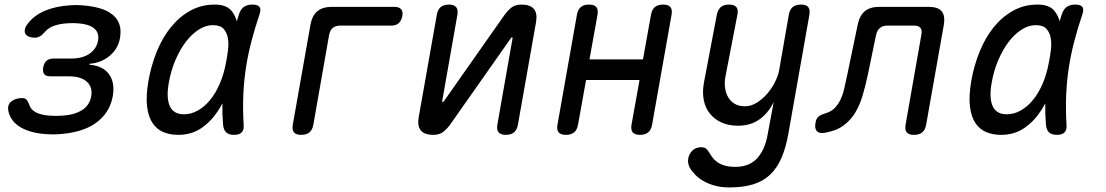

<svg xmlns="http://www.w3.org/2000/svg" viewBox="-20 -580 4840 840"><path d="M99 -473Q126 -511 174.5 -532Q223 -553 288 -557Q300 -558 311.5 -558Q323 -558 335 -557Q380 -554 414 -544.5Q448 -535 470.5 -517.5Q493 -500 502 -474.5Q511 -449 505 -414Q497 -367 460 -336Q423 -305 372 -301L371 -297Q431 -292 457.5 -254.5Q484 -217 473 -157Q466 -120 446.5 -90.5Q427 -61 396.5 -40Q366 -19 326 -7.5Q286 4 238 7Q225 8 211.5 8Q198 8 185 7Q116 3 72 -22Q28 -47 17 -92Q14 -105 16.5 -116Q19 -127 27.5 -134.5Q36 -142 48.5 -146.5Q61 -151 77 -151Q83 -151 87.5 -149.5Q92 -148 95.5 -144.5Q99 -141 102 -135.5Q105 -130 108 -122Q114 -100 138 -88Q162 -76 199 -74Q212 -73 225.5 -73Q239 -73 252 -74Q305 -77 338.5 -98Q372 -119 379 -158Q386 -199 360 -222.5Q334 -246 282 -246H201Q181 -246 173.5 -255.5Q166 -265 169 -285Q173 -305 184 -314.5Q195 -324 215 -324H293Q341 -324 371.5 -345Q402 -366 409 -402Q415 -437 391.5 -456Q368 -475 321 -478Q309 -479 297.5 -479Q286 -479 274 -478Q242 -476 217.5 -467.5Q193 -459 179 -443Q172 -435 166 -429.5Q160 -424 154.5 -421Q149 -418 144 -416.5Q139 -415 134 -415Q118 -415 107 -419.5Q96 -424 91.5 -431.5Q87 -439 88.5 -450Q90 -461 99 -473Z M760 10Q724 10 695 -2Q666 -14 647.5 -41.5Q629 -69 623.5 -113.5Q618 -158 629 -224Q641 -293 666 -354.5Q691 -416 728 -461.5Q765 -507 813 -533.5Q861 -560 919 -560Q967 -560 990 -536Q1008 -516 1016 -487Q1020 -501 1025 -516Q1033 -541 1048 -550.5Q1063 -560 1084 -560Q1108 -560 1115.5 -549.5Q1123 -539 1115 -516Q1095 -457 1080 -399.5Q1065 -342 1056 -283.5Q1047 -225 1044.5 -163.5Q1042 -102 1046 -34Q1048 -12 1037.5 -1Q1027 10 1004 10Q981 10 969.5 -1Q958 -12 956 -34Q952 -82 953 -128Q944 -110 933 -94Q903 -48 860 -19Q817 10 760 10ZM785 -80Q816 -80 845.5 -96.5Q875 -113 899.5 -143Q924 -173 942 -215Q960 -257 969 -308Q974 -332 977.5 -360.5Q981 -389 977 -413Q973 -437 958.5 -453.5Q944 -470 911 -470Q880 -470 849.5 -450.5Q819 -431 793 -397Q767 -363 747 -316Q727 -269 718 -215Q707 -151 723 -115.5Q739 -80 785 -80Z M1298 10Q1275 10 1266 -1Q1257 -12 1261 -35L1338 -470Q1345 -511 1368 -530.5Q1391 -550 1432 -550H1706Q1726 -550 1735 -539.5Q1744 -529 1740 -509Q1736 -489 1724 -478.5Q1712 -468 1692 -468H1468Q1448 -468 1436 -458Q1424 -448 1420 -428L1351 -35Q1347 -12 1334 -1Q1321 10 1298 10Z M1812 -68 1891 -515Q1895 -538 1908 -549Q1921 -560 1944 -560Q1966 -560 1975.5 -549Q1985 -538 1981 -515L1915 -140Q1914 -137 1914.5 -135.5Q1915 -134 1918 -134Q1920 -134 1921 -136L1924 -140L2184 -510Q2200 -533 2217 -546.5Q2234 -560 2261 -560Q2300 -560 2316 -540.5Q2332 -521 2325 -482L2246 -35Q2242 -12 2229 -1Q2216 10 2193 10Q2171 10 2161.5 -1Q2152 -12 2156 -35L2222 -410Q2223 -413 2222.5 -414.5Q2222 -416 2219 -416Q2217 -416 2216 -415L2213 -410L1953 -40Q1937 -17 1920 -3.5Q1903 10 1876 10Q1837 10 1821 -9.5Q1805 -29 1812 -68Z M2456 10Q2433 10 2424 -1Q2415 -12 2419 -35L2504 -515Q2508 -538 2521 -549Q2534 -560 2557 -560Q2580 -560 2589 -549Q2598 -538 2594 -515L2559 -320H2793L2828 -515Q2832 -538 2845 -549Q2858 -560 2881 -560Q2904 -560 2913 -549Q2922 -538 2918 -515L2833 -35Q2829 -12 2816 -1Q2803 10 2780 10Q2757 10 2748 -1Q2739 -12 2743 -35L2778 -230H2544L2509 -35Q2505 -12 2492 -1Q2479 10 2456 10Z M3340 0 3365 -134Q3342 -86 3303 -58Q3264 -30 3209 -30Q3169 -30 3138 -43.5Q3107 -57 3086.5 -82Q3066 -107 3059 -142Q3052 -177 3060 -220L3116 -515Q3121 -538 3133.5 -549Q3146 -560 3169 -560Q3192 -560 3201.5 -549Q3211 -538 3206 -515L3154 -246Q3149 -220 3152 -196.5Q3155 -173 3165.5 -155Q3176 -137 3194 -126Q3212 -115 3239 -115Q3266 -115 3291.5 -131Q3317 -147 3337 -170.5Q3357 -194 3371 -222Q3385 -250 3389 -274L3431 -515Q3435 -538 3448 -549Q3461 -560 3484 -560Q3507 -560 3516 -549Q3525 -538 3521 -515L3430 0Q3419 64 3399.5 109.5Q3380 155 3349.5 184Q3319 213 3275 226.5Q3231 240 3170 240Q3136 240 3108.5 232.5Q3081 225 3059.5 213Q3038 201 3022.5 185.5Q3007 170 2998 154Q2993 145 2991 134.5Q2989 124 2991 115Q2992 105 2997 95.5Q3002 86 3009 79Q3016 72 3026 68Q3036 64 3048 64Q3059 64 3066.5 68.5Q3074 73 3079 82Q3087 95 3096 107.5Q3105 120 3118.5 129.5Q3132 139 3151 144.5Q3170 150 3198 150Q3224 150 3246.5 142.5Q3269 135 3287.5 117.5Q3306 100 3319.5 71.5Q3333 43 3340 0Z M3732 -470Q3740 -511 3763 -530.5Q3786 -550 3827 -550H4043Q4084 -550 4100 -530.5Q4116 -511 4109 -470L4032 -35Q4028 -12 4015 -1Q4002 10 3979 10Q3956 10 3947 -1Q3938 -12 3942 -35L4011 -428Q4015 -448 4007 -458Q3999 -468 3979 -468H3862Q3842 -468 3830 -458Q3818 -448 3813 -428L3777 -254Q3767 -207 3754.5 -164Q3742 -121 3721.5 -87Q3701 -53 3669 -30Q3637 -7 3588 1Q3564 5 3553.5 -6.5Q3543 -18 3548 -43Q3550 -60 3560 -69Q3570 -78 3591 -84Q3618 -92 3634 -109.5Q3650 -127 3660 -150.5Q3670 -174 3675.5 -201Q3681 -228 3687 -254Z M4360 10Q4324 10 4295 -2Q4266 -14 4247.5 -41.5Q4229 -69 4223.5 -113.5Q4218 -158 4229 -224Q4241 -293 4266 -354.5Q4291 -416 4328 -461.5Q4365 -507 4413 -533.5Q4461 -560 4519 -560Q4567 -560 4590 -536Q4608 -516 4616 -487Q4620 -501 4625 -516Q4633 -541 4648 -550.5Q4663 -560 4684 -560Q4708 -560 4715.5 -549.5Q4723 -539 4715 -516Q4695 -457 4680 -399.5Q4665 -342 4656 -283.5Q4647 -225 4644.5 -163.5Q4642 -102 4646 -34Q4648 -12 4637.5 -1Q4627 10 4604 10Q4581 10 4569.5 -1Q4558 -12 4556 -34Q4552 -82 4553 -128Q4544 -110 4533 -94Q4503 -48 4460 -19Q4417 10 4360 10ZM4385 -80Q4416 -80 4445.5 -96.5Q4475 -113 4499.5 -143Q4524 -173 4542 -215Q4560 -257 4569 -308Q4574 -332 4577.5 -360.5Q4581 -389 4577 -413Q4573 -437 4558.5 -453.5Q4544 -470 4511 -470Q4480 -470 4449.5 -450.5Q4419 -431 4393 -397Q4367 -363 4347 -316Q4327 -269 4318 -215Q4307 -151 4323 -115.5Q4339 -80 4385 -80Z"/></svg>

Font: Maple Mono Normal NL
Style: Italic
Weight: 400
Italic angle: -10°
Monospace: yes
Designer: subframe7536
Version: Version 7.000